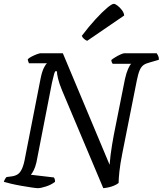

<svg xmlns="http://www.w3.org/2000/svg" viewBox="-30 -982 849 1002"><path d="M168 0Q159 0 135.5 -3.5Q112 -7 83 -12Q54 -17 28.5 -23Q3 -29 -10 -33Q-8 -40 -4 -47Q0 -54 4 -58L34 -62Q52 -65 64 -73.5Q76 -82 85.5 -103Q95 -124 102 -165L182 -573Q189 -608 199 -628Q209 -648 216 -652H121Q120 -656 117.5 -661.5Q115 -667 115 -673Q122 -680 135.5 -687Q149 -694 162.5 -699Q176 -704 181 -704H298L542 -122Q544 -147 547 -172.5Q550 -198 554.5 -224Q559 -250 564 -278L622 -569Q629 -601 638.5 -622.5Q648 -644 655 -649H558Q556 -651 553.5 -657Q551 -663 551 -669Q558 -675 572 -683.5Q586 -692 599.5 -698Q613 -704 618 -704H788Q791 -700 795.5 -690.5Q800 -681 799 -670L751 -656Q731 -651 719 -642.5Q707 -634 699 -615.5Q691 -597 684 -562L609 -185Q597 -125 593 -86Q589 -47 589 -27Q579 -19 564.5 -13Q550 -7 535.5 -4Q521 -1 509 0L294 -510Q279 -546 273 -571.5Q267 -597 267 -610H258Q256 -607 253.5 -599.5Q251 -592 248.5 -580Q246 -568 241 -549L160 -134Q154 -109 145.5 -92.5Q137 -76 131 -70L251 -56Q254 -53 256 -45.5Q258 -38 257 -33Q238 -18 210.5 -9Q183 0 168 0ZM425 -769Q416 -772 407.5 -780Q399 -788 397 -795Q434 -844 468.5 -881.5Q503 -919 528.5 -940.5Q554 -962 564 -962Q571 -962 583.5 -952.5Q596 -943 606.5 -929Q617 -915 618 -901Z"/></svg>

Font: Texturina Medium 12pt
Style: Italic
Weight: 400
Italic angle: -11°
Version: Version 1.002